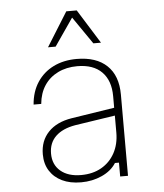

<svg xmlns="http://www.w3.org/2000/svg" viewBox="-57 -891 815 953"><g transform="rotate(-5 350.0 -414.0)"><path d="M514 -344V-305L304 -273Q240 -262 206 -229Q172 -196 172 -143Q172 -88 209.5 -56Q247 -24 312 -24Q370 -24 413 -48.5Q456 -73 480 -117Q504 -161 504 -219V-400Q504 -478 461.5 -521Q419 -564 339 -564Q285 -564 242.5 -543Q200 -522 175 -484Q150 -446 145 -393H107Q112 -457 142.5 -503.5Q173 -550 223.5 -575Q274 -600 339 -600Q437 -600 490 -549.5Q543 -499 543 -405V0H504V-69H484Q460 -31 412.5 -9.5Q365 12 309 12Q254 12 214.5 -7Q175 -26 153 -60.5Q131 -95 131 -143Q131 -210 172.5 -253.5Q214 -297 289 -309ZM203 -670 309 -840H361L467 -670H429L325 -821H345L241 -670Z"/></g></svg>

Font: Martian Mono SemiExpanded Thin
Style: Regular
Weight: 250
Monospace: yes
Version: Version 0.930